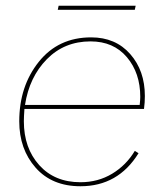

<svg xmlns="http://www.w3.org/2000/svg" viewBox="-20 -639 567 668"><path d="M452 -619 449 -605H181L184 -619ZM481 -260H65Q63 -232 63 -217Q63 -124 116.5 -64.5Q170 -5 260 -5Q321 -5 370 -34.5Q419 -64 449 -114L462 -106Q391 9 260 9Q161 9 104 -55.5Q47 -120 47 -217Q47 -339 115 -424Q183 -509 297 -509Q382 -509 433 -451Q484 -393 484 -305Q484 -282 481 -260ZM295 -495Q204 -495 143 -433Q82 -371 67 -274H466Q468 -292 468 -302Q468 -385 421.5 -440Q375 -495 295 -495Z"/></svg>

Font: Elaine Sans Thin
Style: Italic
Weight: 250
Italic angle: -13°
Designer: Wei Huang
Foundry: Wei Huang
Version: Version 2.001;December 24, 2019;FontCreator 12.0.0.2547 64-b